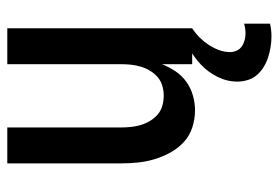

<svg xmlns="http://www.w3.org/2000/svg" viewBox="-142 -418 783 540"><g transform="rotate(-90 250.0 -148.5)"><path d="M209 8Q185 8 161.5 0.5Q138 -7 120.5 -23Q103 -39 91 -60.5Q79 -82 72 -105Q65 -128 62.5 -152Q60 -176 60 -200V-520H161V-200Q161 -186 162.5 -172Q164 -158 168 -144.5Q172 -131 179.5 -118.5Q187 -106 197.5 -97Q208 -88 222 -84Q236 -80 250 -80Q264 -80 278 -84Q292 -88 302.5 -97Q313 -106 320.5 -118.5Q328 -131 332 -144.5Q336 -158 337.5 -172Q339 -186 339 -200V-520H440V0H339V-85Q331 -65 319 -47Q307 -29 289.5 -16.5Q272 -4 251 2Q230 8 209 8ZM417 223Q402 223 387 220.5Q372 218 358 213.5Q344 209 331 201Q318 193 308.5 182Q299 171 294.5 156.5Q290 142 290 127Q290 98 303.5 71Q317 44 338.5 24Q360 4 386 -10Q412 -24 440 -32V0Q426 9 414.5 20.5Q403 32 394 45.5Q385 59 379 74.5Q373 90 373 107Q373 116 377 125Q381 134 389 139.5Q397 145 406.5 147.5Q416 150 425 150Q432 150 439 149Q446 148 453 146V219Q444 221 435 222Q426 223 417 223Z"/></g></svg>

Font: Iosevka Curly Semibold
Style: Regular
Weight: 600
Monospace: yes
Designer: Belleve Invis
Foundry: Belleve Invis
Version: Version 22.1.2; ttfautohint (v1.8.4)